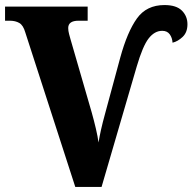

<svg xmlns="http://www.w3.org/2000/svg" viewBox="-20 -740 762 760"><path d="M278 0H382L521 -476Q545 -558 568.5 -588Q592 -618 622 -618Q642 -618 652 -604Q662 -590 663 -571Q684 -576 703 -594Q722 -612 722 -644Q722 -676 700 -698Q678 -720 631 -720Q560 -720 522 -667Q484 -614 456 -512L397 -294Q386 -254 380 -227Q374 -200 370 -176Q367 -199 359.5 -231Q352 -263 343 -295L259 -585Q257 -592 253.5 -605Q250 -618 250 -629Q250 -658 291 -658H327V-714H0V-658H19Q41 -658 56.5 -649Q72 -640 80 -612Z"/></svg>

Font: Noto Serif SemiCondensed Extra
Style: Regular
Weight: 800
Width: 4
Designer: Monotype Design Team
Foundry: Monotype Imaging Inc.
Version: Version 1.002